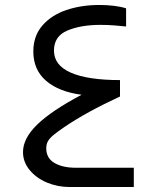

<svg xmlns="http://www.w3.org/2000/svg" viewBox="-20 -752 640 772"><path d="M72.5 -140.5Q72.5 -195.5 129.5 -251Q186.5 -306.5 308 -371Q216.5 -383 165.2 -427.2Q114 -471.5 114 -545Q114 -607.5 150.5 -649.5Q187 -691.5 247.2 -711.8Q307.5 -732 379.5 -732Q410.5 -732 438.8 -728.5Q467 -725 487 -718.5V-645.5Q468.5 -647.5 440.2 -649.8Q412 -652 384 -652Q305 -652 251 -629.2Q197 -606.5 197 -548.5Q197 -489.5 265 -459.8Q333 -430 462.5 -430V-364Q327.5 -301.5 238.5 -241Q208.5 -220.5 193.5 -207.8Q178.5 -195 172.2 -183.2Q166 -171.5 166 -156Q166 -116 199 -96.8Q232 -77.5 284.5 -77.5H518V0H260Q211.5 0 168.2 -18.2Q125 -36.5 98.8 -68.8Q72.5 -101 72.5 -140.5Z"/></svg>

Font: JuliaMono
Style: Italic
Weight: 400
Italic angle: -9°
Monospace: yes
Designer: cormullion
Foundry: corm
Version: Version 0.057; ttfautohint (v1.8.4)